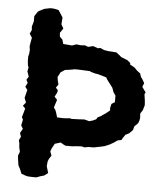

<svg xmlns="http://www.w3.org/2000/svg" viewBox="-50 -715 638 761"><g transform="rotate(5 269.0 -334.5)"><path d="M80 -1 63 -7 55 -26 48 -39 44 -66 43 -78 49 -93 45 -111 44 -126 41 -139 48 -153 43 -168 53 -185 45 -198 50 -221 45 -231 50 -248 55 -266 45 -276 56 -290 49 -308 52 -320 57 -340 48 -352 56 -368 50 -380 58 -393 51 -413 54 -430 51 -437 49 -455V-473L52 -484L53 -499L51 -513L54 -532L57 -548L47 -563L54 -578L53 -592L59 -613V-634L71 -652L76 -656L96 -666L115 -670L123 -671L136 -670L153 -666L161 -654L171 -638L169 -611L178 -595L166 -577L167 -562L178 -551L183 -534L195 -533L218 -531L235 -537L252 -535L270 -536L282 -531L302 -536L321 -529L331 -531L347 -524L365 -521H371L396 -519L405 -512L417 -502L442 -492L454 -482V-476L472 -466L484 -454L497 -444L501 -431L509 -420L516 -407L510 -392L525 -371L521 -364L525 -336L526 -320L520 -300L511 -286L512 -268L510 -257L506 -247L492 -233L488 -218L474 -204L460 -197L451 -184L446 -175L431 -172L415 -161L401 -153L382 -145L369 -142L354 -139L339 -136H319L302 -133L292 -136L272 -135L254 -133H227L217 -138L207 -144L184 -137L173 -117L169 -105L175 -89L166 -75L162 -65L160 -46L168 -19L153 -8L139 -4L123 2H106L88 1ZM312 -238 326 -242 339 -248 344 -256 356 -262 369 -271 374 -274 391 -288 390 -297 394 -314 407 -322V-348L398 -361L392 -378L386 -386L376 -399L370 -407L364 -417L344 -423L329 -427L321 -428L303 -433L297 -436L253 -438H236L227 -436L214 -434L199 -432L182 -421L176 -409L172 -402L174 -388L178 -372L169 -359L178 -349L175 -338L167 -323L178 -311L173 -296L168 -280L175 -270L179 -259L184 -242L205 -241H211L236 -243L241 -241L273 -242L287 -243H294Z"/></g></svg>

Font: Winky Rough Medium
Style: Regular
Weight: 500
Designer: Simon Atzbach
Foundry: typofactur
Version: Version 1.206; ttfautohint (v1.8.4.7-5d5b)